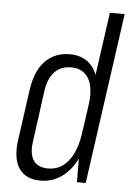

<svg xmlns="http://www.w3.org/2000/svg" viewBox="-53 -780 567 828"><g transform="rotate(5 230.0 -366.5)"><path d="M154 7Q89 7 60 -36.5Q31 -80 43 -163L73 -377Q84 -460 125.5 -503.5Q167 -547 233 -547Q281 -547 313 -521.5Q345 -496 357 -448Q369 -400 359 -332L342 -210Q333 -144 307 -95Q281 -46 241.5 -19.5Q202 7 154 7ZM182 -48Q217 -48 244 -67Q271 -86 289 -122.5Q307 -159 314 -208L332 -333Q343 -409 319.5 -450Q296 -491 244 -491Q199 -491 172 -463Q145 -435 137 -380L107 -159Q99 -105 118 -76.5Q137 -48 182 -48ZM310 -178 389 -740H453L349 0H311Z"/></g></svg>

Font: Pathway Extreme Condensed ExtraLight
Style: Italic
Weight: 250
Width: 3
Italic angle: -8°
Version: Version 1.001;gftools[0.9.26]